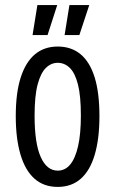

<svg xmlns="http://www.w3.org/2000/svg" viewBox="-20 -723 453 755"><path d="M207 12Q152 12 115.5 -20.5Q79 -53 60.5 -115.5Q42 -178 42 -266Q42 -358 61.5 -418.5Q81 -479 117.5 -509.5Q154 -540 207 -540Q260 -540 296.5 -510Q333 -480 352 -419.5Q371 -359 371 -266Q371 -177 352.5 -114.5Q334 -52 297.5 -20Q261 12 207 12ZM207 -52Q236 -52 256 -76Q276 -100 287 -148Q298 -196 298 -269Q298 -346 286.5 -391Q275 -436 254.5 -456Q234 -476 207 -476Q181 -476 160.5 -456Q140 -436 128 -391Q116 -346 116 -268Q116 -160 140 -106Q164 -52 207 -52ZM167 -585H108L127 -703H205ZM292 -585H234L253 -703H331Z"/></svg>

Font: Bricolage Grotesque 24pt Condensed Light
Style: Regular
Weight: 300
Width: 3
Designer: Mathieu Triay
Foundry: Atelier Triay
Version: Version 1.001;gftools[0.9.33.dev8+g029e19f]